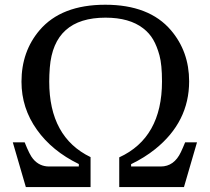

<svg xmlns="http://www.w3.org/2000/svg" viewBox="-20 -777 872 798"><path d="M184.6 -438Q184.6 -207 356.4 -124V0.5H87.4L33.2 -185.5H82.5Q103.5 -132.3 117.7 -116.2Q144 -85 184.1 -85H307.6V-95.2Q196.3 -149.4 133.8 -237.3Q69.3 -327.1 69.3 -437.5Q69.3 -563 144.5 -651.4Q234.9 -757.3 417.5 -757.3Q600.1 -757.3 690.4 -651.4Q766.1 -562.5 766.1 -439Q766.1 -270.5 625 -157.2Q580.6 -121.6 524.9 -94.7V-85H647.9Q703.6 -85 731.9 -145Q740.7 -163.6 749.5 -185.5H798.8L744.6 0.5H475.6V-123Q653.3 -204.6 653.3 -438.5Q653.3 -508.3 642.8 -546.9Q632.3 -585.4 616.7 -612.3Q601.1 -639.2 575.2 -659.2Q518.1 -703.6 418.5 -703.6Q203.6 -703.6 187 -496.1Q184.6 -465.3 184.6 -438Z"/></svg>

Font: Metamorphous
Style: Regular
Weight: 400
Designer: James Grieshaber
Foundry: James Grieshaber
Version: Version 1.001